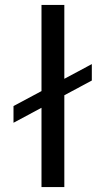

<svg xmlns="http://www.w3.org/2000/svg" viewBox="-20 -762 416 782"><path d="M354 -501V-434L242 -374V0H149V-323L35 -262V-330L149 -391V-742H242V-441Z"/></svg>

Font: Montserrat arm
Style: Regular
Weight: 400
Designer: Julieta Ulanovsky
Foundry: Julieta Ulanovsky
Version: Version 6.000;PS 006.000;hotconv 1.0.88;makeotf.lib2.5.64775